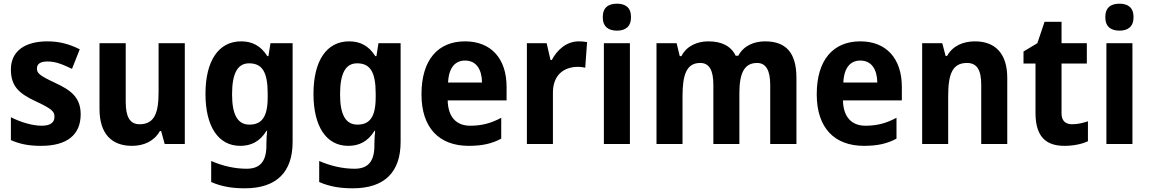

<svg xmlns="http://www.w3.org/2000/svg" viewBox="-20 -780 6226 1040"><path d="M417 -161C417 -255 360 -293 279 -331C193 -371 180 -384 180 -409C180 -434 199 -447 238 -447C285 -447 323 -429 370 -407L412 -513C352 -543 298 -556 237 -556C115 -556 39 -503 39 -404C39 -315 80 -275 172 -232C268 -188 275 -173 275 -147C275 -118 255 -99 206 -99C154 -99 90 -119 39 -145V-21C90 1 136 10 203 10C341 10 417 -48 417 -161Z M981 -546H839V-281C839 -169 817 -107 736 -107C683 -107 661 -148 661 -227V-546H519V-190C519 -55 585 10 695 10C759 10 815 -15 846 -70H853L872 0H981Z M1286 -556C1164 -556 1093 -451 1093 -271C1093 -96 1162 10 1281 10C1339 10 1387 -12 1424 -72H1427C1425 -52 1423 -25 1423 -1V9C1423 96 1387 134 1316 134C1254 134 1188 120 1124 92V206C1181 231 1239 240 1306 240C1478 240 1565 152 1565 -11V-546H1445L1434 -476H1428C1392 -533 1345 -556 1286 -556ZM1329 -437C1399 -437 1430 -392 1430 -273V-253C1430 -144 1396 -105 1331 -105C1267 -105 1237 -159 1237 -269C1237 -383 1267 -437 1329 -437Z M1871 -556C1749 -556 1678 -451 1678 -271C1678 -96 1747 10 1866 10C1924 10 1972 -12 2009 -72H2012C2010 -52 2008 -25 2008 -1V9C2008 96 1972 134 1901 134C1839 134 1773 120 1709 92V206C1766 231 1824 240 1891 240C2063 240 2150 152 2150 -11V-546H2030L2019 -476H2013C1977 -533 1930 -556 1871 -556ZM1914 -437C1984 -437 2015 -392 2015 -273V-253C2015 -144 1981 -105 1916 -105C1852 -105 1822 -159 1822 -269C1822 -383 1852 -437 1914 -437Z M2499 -556C2354 -556 2263 -458 2263 -269C2263 -87 2359 10 2519 10C2592 10 2645 -2 2695 -29V-142C2639 -112 2589 -99 2527 -99C2451 -99 2407 -147 2405 -236H2724V-309C2724 -464 2639 -556 2499 -556ZM2499 -452C2561 -452 2590 -403 2591 -333H2407C2411 -417 2448 -452 2499 -452Z M3115 -556C3048 -556 2997 -509 2969 -455H2962L2941 -546H2834V0H2975V-278C2975 -375 3035 -418 3112 -418C3121 -418 3140 -416 3150 -413L3160 -552C3146 -555 3128 -556 3115 -556Z M3322 -760C3276 -760 3245 -740 3245 -687C3245 -635 3276 -614 3322 -614C3367 -614 3398 -635 3398 -687C3398 -740 3367 -760 3322 -760ZM3392 -546H3251V0H3392Z M4124 -556C4065 -556 4008 -533 3979 -478H3965C3940 -530 3890 -556 3817 -556C3759 -556 3700 -533 3671 -476H3662L3645 -546H3536V0H3677V-259C3677 -376 3699 -439 3773 -439C3822 -439 3844 -399 3844 -321V0H3985V-275C3985 -383 4011 -439 4081 -439C4130 -439 4152 -397 4152 -320V0H4294V-358C4294 -495 4237 -556 4124 -556Z M4640 -556C4495 -556 4404 -458 4404 -269C4404 -87 4500 10 4660 10C4733 10 4786 -2 4836 -29V-142C4780 -112 4730 -99 4668 -99C4592 -99 4548 -147 4546 -236H4865V-309C4865 -464 4780 -556 4640 -556ZM4640 -452C4702 -452 4731 -403 4732 -333H4548C4552 -417 4589 -452 4640 -452Z M5261 -556C5199 -556 5141 -533 5110 -477H5102L5084 -546H4975V0H5116V-260C5116 -381 5140 -439 5218 -439C5273 -439 5295 -399 5295 -321V0H5436V-358C5436 -493 5368 -556 5261 -556Z M5787 -107C5751 -107 5730 -126 5730 -166V-436H5867V-546H5730V-662H5638L5599 -546L5524 -501V-436H5589V-168C5589 -36 5649 10 5746 10C5795 10 5842 0 5873 -15V-123C5843 -113 5816 -107 5787 -107Z M6044 -760C5998 -760 5967 -740 5967 -687C5967 -635 5998 -614 6044 -614C6089 -614 6120 -635 6120 -687C6120 -740 6089 -760 6044 -760ZM6114 -546H5973V0H6114Z"/></svg>

Font: Noto Sans Sinhala UI SemiCondensed
Style: Bold
Weight: 700
Width: 4
Designer: Jelle Bosma - Monotype Design Team
Foundry: Monotype Imaging Inc.
Version: Version 2.006